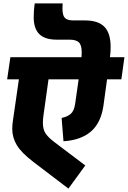

<svg xmlns="http://www.w3.org/2000/svg" viewBox="-20 -1032 751 1128"><path d="M693 -566H609L588 -413Q574 -312 515.5 -260.5Q457 -209 353 -202L342 -339Q376 -346 396 -363.5Q416 -381 422 -425L442 -566H265L236 -359Q232 -334 232 -311Q232 -273 246.5 -250Q261 -227 297 -199L481 -60L382 76L177 -80Q106 -134 79 -179Q52 -224 52 -274Q52 -300 56 -324L91 -566H22L41 -696H459Q460 -707 460 -725Q460 -767 443.5 -783Q427 -799 388 -799H313Q244 -799 211 -831.5Q178 -864 178 -931Q178 -973 184 -1012H348Q347 -1001 347 -982Q347 -941 361.5 -926.5Q376 -912 410 -912H479Q557 -912 593.5 -874.5Q630 -837 630 -756Q630 -725 626 -696H711Z"/></svg>

Font: FiraGO Heavy
Style: Italic
Weight: 900
Italic angle: -8°
Designer: bBox Type GmbH
Foundry: bBox Type GmbH
Version: Version 1.001